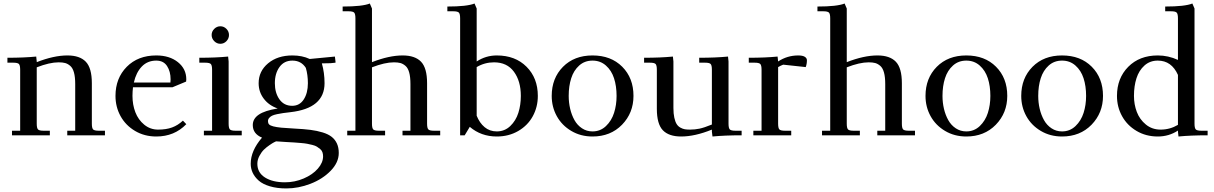

<svg xmlns="http://www.w3.org/2000/svg" viewBox="-20 -766 6875 1087"><path d="M22 -411.1V-439Q115.2 -439 185.1 -445.8L188 -418V-414.1Q284.7 -452.1 361.8 -452.1Q431.6 -452.1 465.8 -416.5Q500 -380.9 500 -294.9V-65.9Q500 -41 507.1 -33.4Q514.2 -25.9 539.1 -25.9H574.2V0H360.8V-25.9H405.8V-290Q405.8 -330.1 398.7 -355.7Q391.6 -381.3 377.4 -393.3Q363.3 -405.3 348.6 -409.2Q334 -413.1 312 -413.1Q260.7 -413.1 188 -384.8V-65.9Q188 -41 195.1 -33.4Q202.1 -25.9 227.1 -25.9H262.2V0H47.9V-25.9H94.2V-371.1Q94.2 -396 87.2 -403.6Q80.1 -411.1 55.2 -411.1Z M633.8 -223.1Q633.8 -323.2 697.5 -387.7Q761.2 -452.1 864.7 -452.1Q939.9 -452.1 987.3 -414.1Q1034.7 -376 1034.7 -316.9Q1034.7 -308.1 1033.7 -304.2L956.5 -272H732.9Q730 -247.6 730 -223.1Q730 -173.3 746.3 -130.6Q762.7 -87.9 796.6 -60.1Q830.6 -32.2 875 -32.2Q920.9 -32.2 954.1 -44.4Q987.3 -56.6 1015.6 -83L1034.7 -63Q967.3 6.8 864.7 6.8Q797.9 6.8 744.6 -24.7Q691.4 -56.2 662.6 -108.4Q633.8 -160.6 633.8 -223.1ZM737.8 -298.8H944.8Q945.8 -304.7 945.8 -316.9Q945.8 -361.3 925.8 -392.1Q905.8 -422.9 864.7 -422.9Q814.9 -422.9 782.7 -389.2Q750.5 -355.5 737.8 -298.8Z M1108.4 -411.1V-439Q1201.7 -439 1271.5 -445.8L1274.4 -418V-65.9Q1274.4 -41 1281.5 -33.4Q1288.6 -25.9 1313.5 -25.9H1348.6V0H1134.3V-25.9H1180.7V-371.1Q1180.7 -396 1173.6 -403.6Q1166.5 -411.1 1141.6 -411.1ZM1192.9 -533Q1178.2 -547.9 1178.2 -567.9Q1178.2 -587.9 1192.9 -602.5Q1207.5 -617.2 1227.5 -617.2Q1247.6 -617.2 1262 -602.5Q1276.4 -587.9 1276.4 -567.9Q1276.4 -547.9 1262 -533Q1247.6 -518.1 1227.5 -518.1Q1207.5 -518.1 1192.9 -533Z M1399.4 161.1Q1399.4 87.4 1463.4 13.2Q1411.1 -8.3 1411.1 -58.1Q1411.1 -93.8 1445.1 -116.9Q1479 -140.1 1552.2 -151.9Q1502.4 -168.9 1473.4 -207.3Q1444.3 -245.6 1444.3 -294.9Q1444.3 -362.8 1497.8 -407.5Q1551.3 -452.1 1635.3 -452.1Q1690.9 -452.1 1733.4 -432.1L1876 -445.8L1879.4 -418V-411.1L1851.1 -408.2Q1817.4 -408.2 1802.2 -407.2Q1817.4 -354 1817.4 -294.9Q1817.4 -152.8 1624 -130.9Q1598.1 -127.9 1582.3 -125.7Q1566.4 -123.5 1548.1 -119.6Q1529.8 -115.7 1520 -110.8Q1510.3 -106 1503.7 -98.1Q1497.1 -90.3 1497.1 -80.1Q1497.1 -68.8 1503.2 -62Q1509.3 -55.2 1527.3 -50.5Q1545.4 -45.9 1572.5 -43.2Q1599.6 -40.5 1647 -38.1Q1699.7 -35.6 1737.5 -30.8Q1775.4 -25.9 1807.1 -16.1Q1838.9 -6.3 1857.9 8.8Q1877 23.9 1887.5 46.6Q1897.9 69.3 1897.9 100.1Q1897.9 153.8 1852.1 200.9Q1806.2 248 1737.8 274.4Q1669.4 300.8 1601.1 300.8Q1548.3 300.8 1508.1 288.8Q1467.8 276.9 1444.8 256.6Q1421.9 236.3 1410.6 212.2Q1399.4 188 1399.4 161.1ZM1437 161.1Q1437 211.4 1480.2 238.8Q1523.4 266.1 1593.3 266.1Q1648.9 266.1 1699.5 244.4Q1750 222.7 1779.5 188.7Q1809.1 154.8 1809.1 119.1Q1809.1 106.4 1805.4 95.9Q1801.8 85.4 1792.7 77.9Q1783.7 70.3 1774.4 64.5Q1765.1 58.6 1748.3 54.4Q1731.4 50.3 1718.8 47.9Q1706.1 45.4 1682.6 43.5Q1659.2 41.5 1644.3 40.5Q1629.4 39.6 1602.1 38.1Q1565.9 36.1 1543 34.2Q1538.6 36.1 1531.5 39.6Q1524.4 43 1506.1 55.4Q1487.8 67.9 1473.9 81.5Q1460 95.2 1448.5 116.9Q1437 138.7 1437 161.1ZM1536.1 -294.9Q1536.1 -240.2 1562 -203.6Q1587.9 -167 1634.3 -167Q1676.3 -167 1699.7 -203.1Q1723.1 -239.3 1723.1 -294.9Q1723.1 -342.3 1711.4 -381.8Q1685.1 -422.9 1635.3 -422.9Q1588.4 -422.9 1562.3 -386.5Q1536.1 -350.1 1536.1 -294.9Z M1919.9 -702.1V-729Q2031.7 -729 2073.7 -746.1L2085.9 -717.8V-414.1Q2182.6 -452.1 2259.8 -452.1Q2329.6 -452.1 2363.8 -416.5Q2397.9 -380.9 2397.9 -294.9V-65.9Q2397.9 -41 2405 -33.4Q2412.1 -25.9 2437 -25.9H2472.2V0H2258.8V-25.9H2303.7V-290Q2303.7 -330.1 2296.6 -355.7Q2289.6 -381.3 2275.4 -393.3Q2261.2 -405.3 2246.6 -409.2Q2231.9 -413.1 2210 -413.1Q2158.7 -413.1 2085.9 -384.8V-65.9Q2085.9 -41 2093 -33.4Q2100.1 -25.9 2125 -25.9H2160.2V0H1945.8V-25.9H1992.2V-662.1Q1992.2 -687 1985.1 -694.6Q1978 -702.1 1953.1 -702.1Z M2512.7 -702.1V-729Q2624.5 -729 2666.5 -746.1L2678.7 -717.8V-418Q2730.5 -452.1 2792.5 -452.1Q2897 -452.1 2960.9 -388.2Q3024.9 -324.2 3024.9 -223.1Q3024.9 -160.2 2996.3 -107.9Q2967.8 -55.7 2914.1 -24.4Q2860.4 6.8 2792.5 6.8Q2703.6 6.8 2639.6 -47.9L2610.8 0H2585V-662.1Q2585 -687 2577.9 -694.6Q2570.8 -702.1 2545.9 -702.1ZM2678.7 -110.8Q2694.8 -70.3 2723.6 -46.1Q2752.4 -22 2792.5 -22Q2836.9 -22 2868.7 -52.2Q2900.4 -82.5 2914.6 -127Q2928.7 -171.4 2928.7 -223.1Q2928.7 -306.6 2889.6 -359.9Q2850.6 -413.1 2776.9 -413.1Q2724.1 -413.1 2678.7 -386.2Z M3103.5 -223.1Q3103.5 -323.2 3167.2 -387.7Q3231 -452.1 3334.5 -452.1Q3439 -452.1 3502.7 -388.2Q3566.4 -324.2 3566.4 -223.1Q3566.4 -126.5 3501.5 -59.8Q3436.5 6.8 3334.5 6.8Q3267.6 6.8 3214.4 -24.7Q3161.1 -56.2 3132.3 -108.4Q3103.5 -160.6 3103.5 -223.1ZM3199.7 -223.1Q3199.7 -185.1 3208 -149.9Q3216.3 -114.7 3232.4 -85.9Q3248.5 -57.1 3274.9 -39.6Q3301.3 -22 3334.5 -22Q3378.9 -22 3410.6 -52.2Q3442.4 -82.5 3456.5 -127Q3470.7 -171.4 3470.7 -223.1Q3470.7 -278.8 3456.3 -323Q3441.9 -367.2 3410.4 -395Q3378.9 -422.9 3334.5 -422.9Q3290 -422.9 3259 -395Q3228 -367.2 3213.9 -323Q3199.7 -278.8 3199.7 -223.1Z M3626.5 -411.1V-439Q3719.7 -439 3789.6 -445.8L3792.5 -418V-154.8Q3792.5 -122.6 3797.6 -99.6Q3802.7 -76.7 3810.8 -63.7Q3818.8 -50.8 3832 -43.5Q3845.2 -36.1 3857.2 -34.2Q3869.1 -32.2 3886.7 -32.2Q3913.6 -32.2 3939.9 -37.6Q3966.3 -43 4010.3 -61V-371.1Q4010.3 -396.5 4003.2 -403.8Q3996.1 -411.1 3971.7 -411.1H3938.5V-439Q4031.7 -439 4101.6 -445.8L4104.5 -418V-65.9Q4104.5 -41 4111.6 -33.4Q4118.7 -25.9 4143.6 -25.9H4178.7V0Q4084 0 4013.7 6.8L4010.3 -21V-32.2Q3914.1 6.8 3836.4 6.8Q3766.6 6.8 3732.7 -28.6Q3698.7 -64 3698.7 -149.9V-371.1Q3698.7 -396 3691.7 -403.6Q3684.6 -411.1 3659.7 -411.1Z M4219.2 -411.1V-439Q4312.5 -439 4382.3 -445.8L4385.3 -418Q4437 -452.1 4499 -452.1Q4523.9 -452.1 4536.1 -444.6Q4548.3 -437 4548.3 -424.8Q4548.3 -403.3 4541.5 -386.2L4414.1 -399.9Q4402.8 -396 4385.3 -386.2V-65.9Q4385.3 -41 4392.3 -33.4Q4399.4 -25.9 4424.3 -25.9H4459.5V0H4245.1V-25.9H4291.5V-371.1Q4291.5 -396 4284.4 -403.6Q4277.3 -411.1 4252.4 -411.1Z M4607.9 -702.1V-729Q4719.7 -729 4761.7 -746.1L4773.9 -717.8V-414.1Q4870.6 -452.1 4947.8 -452.1Q5017.6 -452.1 5051.8 -416.5Q5085.9 -380.9 5085.9 -294.9V-65.9Q5085.9 -41 5093 -33.4Q5100.1 -25.9 5125 -25.9H5160.2V0H4946.8V-25.9H4991.7V-290Q4991.7 -330.1 4984.6 -355.7Q4977.5 -381.3 4963.4 -393.3Q4949.2 -405.3 4934.6 -409.2Q4919.9 -413.1 4897.9 -413.1Q4846.7 -413.1 4773.9 -384.8V-65.9Q4773.9 -41 4781 -33.4Q4788.1 -25.9 4813 -25.9H4848.1V0H4633.8V-25.9H4680.2V-662.1Q4680.2 -687 4673.1 -694.6Q4666 -702.1 4641.1 -702.1Z M5219.7 -223.1Q5219.7 -323.2 5283.4 -387.7Q5347.2 -452.1 5450.7 -452.1Q5555.2 -452.1 5618.9 -388.2Q5682.6 -324.2 5682.6 -223.1Q5682.6 -126.5 5617.7 -59.8Q5552.7 6.8 5450.7 6.8Q5383.8 6.8 5330.6 -24.7Q5277.3 -56.2 5248.5 -108.4Q5219.7 -160.6 5219.7 -223.1ZM5315.9 -223.1Q5315.9 -185.1 5324.2 -149.9Q5332.5 -114.7 5348.6 -85.9Q5364.7 -57.1 5391.1 -39.6Q5417.5 -22 5450.7 -22Q5495.1 -22 5526.9 -52.2Q5558.6 -82.5 5572.8 -127Q5586.9 -171.4 5586.9 -223.1Q5586.9 -278.8 5572.5 -323Q5558.1 -367.2 5526.6 -395Q5495.1 -422.9 5450.7 -422.9Q5406.2 -422.9 5375.2 -395Q5344.2 -367.2 5330.1 -323Q5315.9 -278.8 5315.9 -223.1Z M5761.7 -223.1Q5761.7 -323.2 5825.4 -387.7Q5889.2 -452.1 5992.7 -452.1Q6097.2 -452.1 6160.9 -388.2Q6224.6 -324.2 6224.6 -223.1Q6224.6 -126.5 6159.7 -59.8Q6094.7 6.8 5992.7 6.8Q5925.8 6.8 5872.6 -24.7Q5819.3 -56.2 5790.5 -108.4Q5761.7 -160.6 5761.7 -223.1ZM5857.9 -223.1Q5857.9 -185.1 5866.2 -149.9Q5874.5 -114.7 5890.6 -85.9Q5906.7 -57.1 5933.1 -39.6Q5959.5 -22 5992.7 -22Q6037.1 -22 6068.8 -52.2Q6100.6 -82.5 6114.7 -127Q6128.9 -171.4 6128.9 -223.1Q6128.9 -278.8 6114.5 -323Q6100.1 -367.2 6068.6 -395Q6037.1 -422.9 5992.7 -422.9Q5948.2 -422.9 5917.2 -395Q5886.2 -367.2 5872.1 -323Q5857.9 -278.8 5857.9 -223.1Z M6303.7 -223.1Q6303.7 -323.2 6367.4 -387.7Q6431.2 -452.1 6534.7 -452.1Q6593.8 -452.1 6648.9 -426.8V-662.1Q6648.9 -687 6641.8 -694.6Q6634.8 -702.1 6609.9 -702.1H6576.7V-729Q6688.5 -729 6730.5 -746.1L6742.7 -717.8V-65.9Q6742.7 -41 6749.8 -33.4Q6756.8 -25.9 6781.7 -25.9H6816.9V0Q6721.7 0 6651.9 6.8L6648.9 -21V-26.9Q6598.1 6.8 6534.7 6.8Q6467.8 6.8 6414.6 -24.7Q6361.3 -56.2 6332.5 -108.4Q6303.7 -160.6 6303.7 -223.1ZM6399.9 -223.1Q6399.9 -174.8 6416 -132.3Q6432.1 -89.8 6467.3 -61Q6502.4 -32.2 6550.8 -32.2Q6603.5 -32.2 6648.9 -59.1V-341.8Q6612.8 -422.9 6534.7 -422.9Q6490.2 -422.9 6459.2 -395Q6428.2 -367.2 6414.1 -323Q6399.9 -278.8 6399.9 -223.1Z"/></svg>

Font: Dihjauti S
Style: Bold
Weight: 700
Designer: T. Christopher White
Version: Version 3.0.0